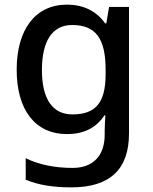

<svg xmlns="http://www.w3.org/2000/svg" viewBox="-20 -569 660 829"><path d="M269 -549C133 -549 52 -442 52 -268C52 -93 133 10 269 10C339 10 394 -15 431 -71H435C434 -57 432 -22 432 -5V13C432 104 381 156 294 156C217 156 147 142 91 114V207C146 230 210 240 288 240C456 240 537 161 537 7V-539H451L439 -468H434C395 -523 338 -549 269 -549ZM291 -461C391 -461 436 -406 436 -268V-248C436 -125 392 -75 293 -75C206 -75 161 -142 161 -267C161 -393 207 -461 291 -461Z"/></svg>

Font: Noto Sans Malayalam Medium
Style: Regular
Weight: 500
Designer: Jelle Bosma - Monotype Design Team
Foundry: Monotype Imaging Inc.
Version: Version 2.104